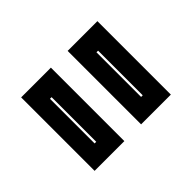

<svg xmlns="http://www.w3.org/2000/svg" viewBox="-83 -594 584 584"><g transform="rotate(45 209.0 -302.0)"><path d="M51 -138V-266H367V-138ZM116 -197H308V-204H116ZM51 -338V-466H367V-338ZM116 -397H308V-404H116Z"/></g></svg>

Font: Tourney Expanded ExtraBold
Style: Regular
Weight: 800
Width: 7
Designer: Tyler Finck
Foundry: Etcetera Type Co
Version: Version 1.010; ttfautohint (v1.8.3)